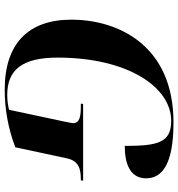

<svg xmlns="http://www.w3.org/2000/svg" viewBox="10 -774 774 835"><g transform="rotate(90 397.5 -357.0)"><path d="M370 10C457 10 539 -5 621 -36L669 -260C680 -313 717 -321 760 -321H765L766 -331H433L431 -321H444C487 -321 516 -316 516 -287C516 -282 513 -269 510 -253L458 -9C443 -5 422 -1 393 -1C286 -1 231 -64 231 -220C231 -523 358 -714 506 -714C601 -714 615 -656 615 -512C694 -512 756 -536 756 -605C756 -675 694 -724 513 -724C176 -724 66 -481 66 -280C66 -93 170 10 370 10Z"/></g></svg>

Font: Noto Serif Display
Style: Bold Italic
Weight: 700
Italic angle: -12°
Designer: Monotype Design Team
Foundry: Monotype Imaging Inc.
Version: Version 2.009